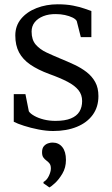

<svg xmlns="http://www.w3.org/2000/svg" viewBox="-20 -584 509 872"><path d="M221.5 11Q190.5 11 154.8 4Q119 -3 88.8 -12.8Q58.5 -22.5 42.5 -31V-156.5H95.5L111 -78.5Q117.5 -68 135.8 -57.8Q154 -47.5 179 -41.2Q204 -35 231.5 -35Q275 -35 301.8 -46Q328.5 -57 340.8 -77.2Q353 -97.5 353 -125Q353 -154 336.2 -174.8Q319.5 -195.5 286.5 -212.8Q253.5 -230 203.5 -248Q152 -267 117.8 -290.5Q83.5 -314 66.5 -346Q49.5 -378 49.5 -423Q49.5 -467 76 -498.8Q102.5 -530.5 146.5 -547.5Q190.5 -564.5 242 -564.5Q281.5 -564.5 312 -558.5Q342.5 -552.5 363.5 -545Q384.5 -537.5 395 -534V-415.5H347L328.5 -488.5Q323.5 -497.5 309 -504.5Q294.5 -511.5 274.8 -515.8Q255 -520 234 -520Q201.5 -520.5 176.5 -510.5Q151.5 -500.5 137.5 -482.8Q123.5 -465 123.5 -440.5Q123.5 -403 142.5 -381.2Q161.5 -359.5 191.5 -345.5Q221.5 -331.5 254 -318Q287 -304.5 318 -290Q349 -275.5 373.5 -256.5Q398 -237.5 412.5 -211.2Q427 -185 427 -147.5Q427 -98 401.2 -62.5Q375.5 -27 329 -8Q282.5 11 221.5 11ZM279.5 142.5Q279.5 177.5 263.2 204.8Q247 232 229 248.2Q211 264.5 205 267H204L177.5 248.5V242.5Q192.5 234.5 201.8 215.2Q211 196 211 181Q211 166 204.5 158Q198 150 190 144.5Q182.5 139 176.8 131Q171 123 171 107.5Q171 89.5 179.2 80Q187.5 70.5 198.5 67Q209.5 63.5 217 63.5H219Q246.5 63.5 263 84Q279.5 104.5 279.5 142.5Z"/></svg>

Font: Merriweather 24pt Light
Style: Regular
Weight: 300
Designer: Eben Sorkin
Foundry: Eben Sorkin
Version: Version 2.100